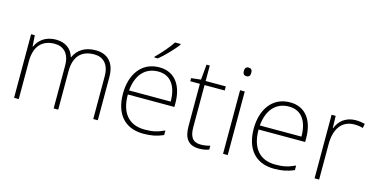

<svg xmlns="http://www.w3.org/2000/svg" viewBox="-76 -1151 3038 1546"><g transform="rotate(15 1443.5 -378.0)"><path d="M626 -540C536 -540 476 -499 448 -434H446C426 -503 371 -540 296 -540C202 -540 152 -489 129 -438H126L120 -530H89V0H128V-315C128 -448 197 -505 293 -505C366 -505 419 -459 419 -357V0H457V-319C457 -449 522 -505 623 -505C696 -505 749 -459 749 -357V0H787V-359C787 -483 722 -540 626 -540Z M1272 -758V-766H1226C1199 -723 1138 -653 1096 -613V-606H1125C1177 -648 1239 -715 1272 -758ZM1157 -540C1005 -540 927 -415 927 -260C927 -100 1005 10 1168 10C1234 10 1282 0 1334 -23V-61C1273 -33 1234 -25 1169 -25C1038 -25 966 -110 967 -263H1355V-294C1355 -434 1292 -540 1157 -540ZM1157 -505C1264 -505 1315 -421 1315 -297H968C980 -432 1051 -505 1157 -505Z M1637 -25C1568 -25 1544 -68 1544 -146V-496H1712V-530H1544V-659H1517L1505 -531L1425 -522V-496H1505V-143C1505 -43 1542 10 1634 10C1668 10 1693 4 1715 -4V-37C1694 -30 1668 -25 1637 -25Z M1850 -724C1829 -724 1820 -709 1820 -688C1820 -667 1829 -652 1850 -652C1875 -652 1882 -667 1882 -688C1882 -709 1875 -724 1850 -724ZM1870 -530H1831V0H1870Z M2247 -540C2095 -540 2017 -415 2017 -260C2017 -100 2095 10 2258 10C2324 10 2372 0 2424 -23V-61C2363 -33 2324 -25 2259 -25C2128 -25 2056 -110 2057 -263H2445V-294C2445 -434 2382 -540 2247 -540ZM2247 -505C2354 -505 2405 -421 2405 -297H2058C2070 -432 2141 -505 2247 -505Z M2794 -538C2711 -538 2656 -490 2634 -429H2631L2628 -530H2594V0H2632V-295C2632 -421 2687 -502 2792 -502C2820 -502 2841 -499 2864 -492L2871 -528C2848 -534 2823 -538 2794 -538Z"/></g></svg>

Font: Noto Sans Georgian ExtraLight
Style: Regular
Weight: 200
Designer: Monotype Design Team, Akaki Razmadze
Foundry: Google LLC
Version: Version 2.005